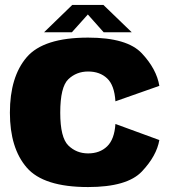

<svg xmlns="http://www.w3.org/2000/svg" viewBox="-20 -750 700 776"><path d="M336 6Q494 6 553.5 -57Q613 -120 624 -184L446.5 -249Q442.5 -187 413 -158.5Q383.5 -130 336 -130Q289 -130 256.2 -162Q223.5 -194 223.5 -294.5Q223.5 -398.5 256.2 -429.8Q289 -461 336 -461Q383.5 -461 413 -433.2Q442.5 -405.5 446.5 -340.5L624 -403Q613 -470.5 553.5 -534.2Q494 -598 336 -598Q156 -598 88 -518.8Q20 -439.5 20 -294.5Q20 -151.5 88 -72.8Q156 6 336 6ZM158 -619.5H270.5L335 -691.5L399 -619.5H512.5L398 -730H272Z"/></svg>

Font: Anybody UltraCondensed Thin ExtraBold
Style: Regular
Weight: 800
Version: Version 1.111